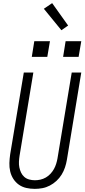

<svg xmlns="http://www.w3.org/2000/svg" viewBox="-20 -1198 540 1226"><path d="M202 8Q174 8 147.5 2Q121 -4 100 -19Q79 -34 65 -56Q51 -78 45 -104Q39 -130 40 -157.5Q41 -185 45 -213L132 -735H193L105 -204Q102 -185 101 -166Q100 -147 103.5 -129.5Q107 -112 114.5 -96Q122 -80 135 -68.5Q148 -57 166 -52Q184 -47 203 -47Q220 -47 238 -51Q256 -55 272.5 -64.5Q289 -74 302 -88Q315 -102 324 -118Q333 -134 338.5 -151.5Q344 -169 347 -186L438 -735H499L407 -177Q403 -153 395 -129Q387 -105 373.5 -83Q360 -61 340.5 -43Q321 -25 298 -13Q275 -1 250.5 3.5Q226 8 202 8ZM482 -835H383L399 -935H499ZM183 -835 199 -935H299L282 -835ZM372 -1005 260 -1142 313 -1178 415 -1035Z"/></svg>

Font: Iosevka SS04 Light
Style: Italic
Weight: 300
Italic angle: -9°
Monospace: yes
Designer: Belleve Invis
Foundry: Belleve Invis
Version: Version 19.0.0; ttfautohint (v1.8.4)